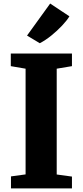

<svg xmlns="http://www.w3.org/2000/svg" viewBox="-20 -1038 456 1058"><path d="M121 -77V-659.5L39.5 -673.5V-743H376.5V-673.5L292.5 -659.5V-76.5L376.5 -65V0H40.5V-66ZM199.5 -800H199L129 -842L256.5 -1018.5L362.5 -948Q349 -925.5 322.2 -897Q295.5 -868.5 263 -842.2Q230.5 -816 199.5 -800Z"/></svg>

Font: Merriweather Black
Style: Regular
Weight: 900
Designer: Eben Sorkin
Foundry: Eben Sorkin
Version: Version 2.200;gftools[0.9.31]